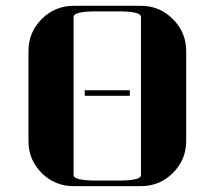

<svg xmlns="http://www.w3.org/2000/svg" viewBox="-20 -635 732 655"><path d="M77.1 -153.8V-460.9Q77.1 -524.9 122.1 -569.8Q167.5 -615.2 231 -615.2H460.9Q524.4 -615.2 569.8 -569.8Q615.2 -524.4 615.2 -460.9V-153.8Q615.2 -90.3 569.8 -44.9Q524.9 0 460.9 0H231Q167 0 122.1 -44.9Q77.1 -89.8 77.1 -153.8ZM231 -38.1Q231 -19 308.1 -19H384.8Q461.9 -19 460.9 -38.1V-577.1Q460.9 -596.2 384.8 -596.2H308.1Q231 -596.2 231 -577.1ZM269 -308.1V-327.1H422.9V-308.1Z"/></svg>

Font: Hjet
Style: Regular
Weight: 400
Designer: T. Christopher White
Version: Version 1.2